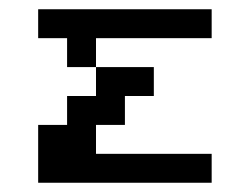

<svg xmlns="http://www.w3.org/2000/svg" viewBox="-20 -395 540 415"><path d="M187.5 -250H312.5V-187.5H250V-125H187.5V-62.5H437.5V0H62.5V-125H125V-187.5H187.5ZM62.5 -375H437.5V-312.5H187.5V-250H125V-312.5H62.5Z"/></svg>

Font: Half Eighties
Style: Regular
Weight: 400
Monospace: yes
Designer: Jayvee Enaguas (HarvettFox96)
Version: 20191127.01dev02